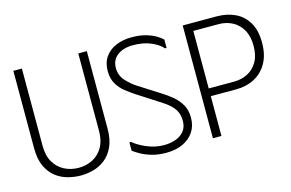

<svg xmlns="http://www.w3.org/2000/svg" viewBox="-91 -925 1744 1151"><g transform="rotate(-15 780.5 -349.5)"><path d="M511 -221V-700H458V-220Q458 -159 434.5 -118.5Q411 -78 371.5 -57.5Q332 -37 285 -37Q236 -37 196 -57.5Q156 -78 132 -118.5Q108 -159 108 -220V-700H55V-221Q55 -152 76 -107Q97 -62 131 -36Q165 -10 205.5 0.5Q246 11 285 11Q323 11 362.5 0.5Q402 -10 435.5 -36Q469 -62 490 -107Q511 -152 511 -221Z M1011 -153Q1011 -103 986.5 -66Q962 -29 918 -8.5Q874 12 814 12Q765 12 725.5 0.5Q686 -11 658 -27Q630 -43 616 -54V-106H626Q656 -80 707.5 -58Q759 -36 814 -36Q852 -36 885 -47.5Q918 -59 938.5 -84Q959 -109 959 -148Q959 -193 937 -223.5Q915 -254 871 -282L725 -376Q698 -394 669 -416.5Q640 -439 620.5 -472Q601 -505 601 -551Q601 -604 626 -639.5Q651 -675 694 -693Q737 -711 790 -711Q842 -711 879.5 -700Q917 -689 941.5 -674Q966 -659 978 -647V-595H968Q946 -622 898.5 -642.5Q851 -663 786 -663Q728 -663 690.5 -635.5Q653 -608 653 -557Q653 -511 682.5 -478Q712 -445 748 -422L880 -338Q914 -317 944 -291.5Q974 -266 992.5 -233Q1011 -200 1011 -153Z M1106 0V-700H1316Q1380 -700 1430 -676.5Q1480 -653 1509.5 -604Q1539 -555 1539 -478Q1539 -402 1509.5 -350.5Q1480 -299 1430 -273Q1380 -247 1316 -247H1159V0ZM1159 -295H1316Q1362 -295 1400 -314Q1438 -333 1461.5 -372.5Q1485 -412 1485 -473Q1485 -533 1461.5 -573Q1438 -613 1400 -632.5Q1362 -652 1316 -652H1159Z"/></g></svg>

Font: Phudu Light
Style: Regular
Weight: 300
Version: Version 1.005;gftools[0.9.23]